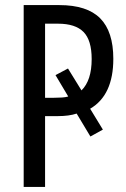

<svg xmlns="http://www.w3.org/2000/svg" viewBox="-20 -734 496 754"><path d="M425 -503Q425 -360 334 -307L384 -225L335 -198L281 -288Q251 -278 207 -278H157V0H73V-714H213Q322 -714 373.5 -662Q425 -610 425 -503ZM191 -350Q208 -350 223 -351Q238 -352 248 -355L198 -439L247 -465L300 -379Q340 -418 340 -502Q340 -576 308 -608.5Q276 -641 208 -641H157V-350Z"/></svg>

Font: Noto Sans ExtraCondensed
Style: Regular
Weight: 400
Width: 2
Designer: Monotype Design Team
Foundry: Monotype Imaging Inc.
Version: Version 2.013; ttfautohint (v1.8.4.7-5d5b)